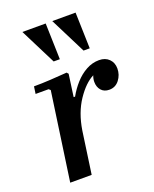

<svg xmlns="http://www.w3.org/2000/svg" viewBox="-136 -798 703 875"><g transform="rotate(-20 215.5 -360.0)"><path d="M51 0 112 -427 104 -434H41L46 -469Q85 -469 126 -471.5Q167 -474 207 -477L214 -469L199 -361H206Q223 -392 247.5 -419.5Q272 -447 302 -463.5Q332 -480 365 -480Q395 -480 413 -462Q431 -444 431 -416Q431 -385 412.5 -361Q394 -337 364 -337Q339 -337 325 -353Q311 -369 311 -394Q311 -409 317 -424Q275 -403 236 -345Q197 -287 184 -204L155 0ZM81 -720H194L199 -545H169ZM226 -720H339L344 -545H314Z"/></g></svg>

Font: Brygada 1918 SemiBold
Style: Italic
Weight: 600
Italic angle: -8°
Designer: Mateusz Machalski | Borys Kosmynka | Przemek Hoffer
Foundry: NIEPODLEGLA 2018
Version: Version 3.006